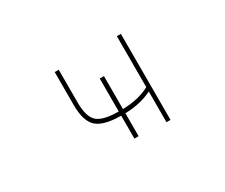

<svg xmlns="http://www.w3.org/2000/svg" viewBox="-91 -786 1181 1006"><g transform="rotate(-30 500.0 -283.5)"><path d="M674.8 -23.4V-209L668 -206.1Q602.5 -174.8 516.6 -171.9H511.7V-33.2H486.3V-171.9H481.4Q380.9 -172.9 339.8 -210Q298.8 -247.1 298.8 -343.8V-543.9H323.2V-343.8Q323.2 -259.8 357.4 -228.5Q390.6 -198.2 481.4 -197.3H486.3V-396.5H511.7V-197.3H516.6Q607.4 -200.2 672.9 -234.4L674.8 -236.3V-543.9H699.2V-23.4Z"/></g></svg>

Font: Mgen+ 1m thin
Style: Regular
Weight: 100
Designer: [Source Han Sans]
Ryoko NISHIZUKA  (kana & ideographs); Paul D. Hunt (Latin, Greek & Cyrillic); Wenlong ZHANG  (bopomofo
Version: Version 1.059.20150602